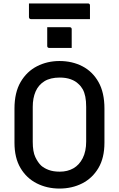

<svg xmlns="http://www.w3.org/2000/svg" viewBox="-20 -1074 690 1114"><path d="M254 -916Q270 -916 286.5 -916Q303 -916 319.5 -916Q336 -916 352.5 -916Q369 -916 385 -916Q390 -916 393 -913Q396 -910 396 -905V-796Q380 -796 363.5 -796Q347 -796 330.5 -796Q314 -796 297.5 -796Q281 -796 265 -796Q260 -796 257 -799Q254 -802 254 -807ZM325 -720Q399 -720 458 -689.5Q517 -659 551.5 -598Q586 -537 586 -444V-246Q586 -158 551 -99Q516 -40 457 -10Q398 20 325 20Q253 20 193.5 -10Q134 -40 99 -99Q64 -158 64 -246V-444Q64 -537 99.5 -598Q135 -659 194.5 -689.5Q254 -720 325 -720ZM170 -251Q170 -194 185 -162.5Q200 -131 219 -113Q236 -98 262.5 -88Q289 -78 327 -78Q372 -78 406 -97.5Q440 -117 460 -156.5Q480 -196 480 -253V-454Q480 -488 475 -513Q470 -538 460 -556Q450 -574 435 -587Q418 -604 390.5 -614Q363 -624 327 -624Q272 -624 237.5 -602.5Q203 -581 186.5 -543Q170 -505 170 -454ZM148 -1054H491Q496 -1054 499 -1051Q502 -1048 502 -1043Q502 -1022 502 -1003Q502 -984 502 -963H159Q156 -963 153.5 -964.5Q151 -966 149.5 -968.5Q148 -971 148 -974Q148 -995 148 -1014Q148 -1033 148 -1054Z"/></svg>

Font: Recursive Medium
Style: Regular
Weight: 500
Version: Version 1.085